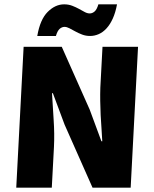

<svg xmlns="http://www.w3.org/2000/svg" viewBox="-20 -866 712 886"><path d="M89 -650H265L394 -360L448 -214H452Q451 -240 448.5 -271Q446 -302 444.5 -334.5Q443 -367 442.5 -399.5Q442 -432 443 -462L453 -650H617L583 0H407L278 -291L224 -436H220Q223 -380 227.5 -314Q232 -248 229 -188L219 0H55ZM396 -700Q376 -700 359 -706.5Q342 -713 327.5 -721Q313 -729 300.5 -735.5Q288 -742 278 -742Q266 -742 255.5 -733Q245 -724 238 -700H152Q165 -776 200 -811Q235 -846 276 -846Q296 -846 313 -839.5Q330 -833 344.5 -825Q359 -817 371 -810.5Q383 -804 394 -804Q406 -804 416.5 -813Q427 -822 434 -846H520Q513 -808 500.5 -780.5Q488 -753 471.5 -735Q455 -717 435.5 -708.5Q416 -700 396 -700Z"/></svg>

Font: Kilde Sans Black
Style: Regular
Weight: 900
Italic angle: -3°
Designer: Paul D. Hunt
Foundry: Adobe Systems Incorporated
Version: Version 1.050;PS Version 1.000;hotconv 1.0.70;makeotf.lib2.5